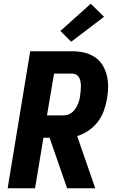

<svg xmlns="http://www.w3.org/2000/svg" viewBox="-20 -1010 640 1030"><path d="M168 0H21L142 -735H368Q401 -735 431.5 -728Q462 -721 487.5 -704.5Q513 -688 529 -662.5Q545 -637 552.5 -607Q560 -577 560 -545Q560 -513 554 -481Q549 -449 537.5 -417Q526 -385 505 -357Q484 -329 455 -309.5Q426 -290 394 -280L491 0H340L246 -271H213ZM232 -391H322Q334 -391 346.5 -395.5Q359 -400 369 -409Q379 -418 386 -429Q393 -440 398 -452Q403 -464 406 -476Q409 -488 410 -500Q412 -512 413 -524Q414 -536 414 -548Q414 -560 412 -571.5Q410 -583 405 -593Q400 -603 390.5 -609Q381 -615 369 -615H270ZM362 -786 304 -844 467 -990 538 -920Z"/></svg>

Font: Iosevka Aile Heavy Oblique
Style: Regular
Weight: 900
Italic angle: -9°
Designer: Belleve Invis
Foundry: Belleve Invis
Version: Version 31.1.0; ttfautohint (v1.8.4)